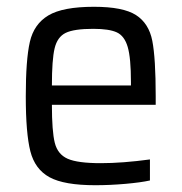

<svg xmlns="http://www.w3.org/2000/svg" viewBox="-20 -538 536 566"><path d="M439 -229H133Q133 -151 141.5 -117Q150 -83 179.5 -70Q209 -57 277 -57Q341 -57 422 -68V-6Q395 0 349.5 4Q304 8 261 8Q169 8 126 -15.5Q83 -39 69.5 -92Q56 -145 56 -254Q56 -362 68 -414.5Q80 -467 122.5 -492.5Q165 -518 257 -518Q343 -518 381 -493.5Q419 -469 429 -417.5Q439 -366 439 -255ZM133 -286H366V-296Q366 -367 356.5 -399.5Q347 -432 324.5 -442.5Q302 -453 255 -453Q198 -453 173.5 -441Q149 -429 141 -395.5Q133 -362 133 -286Z"/></svg>

Font: Assailand
Style: Regular
Weight: 400
Designer: Hector Gatti with collaboration of the Omnibus-Type team
Foundry: Omnibus-Type
Version: Version 0.072;October 19, 2019;FontCreator 12.0.0.2547 64-bi